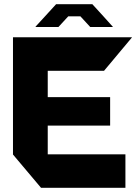

<svg xmlns="http://www.w3.org/2000/svg" viewBox="-20 -897 650 917"><path d="M176 0 42 -159V-160H579V0ZM42 -160V-719H208V-160ZM208 -297V-433H506V-297ZM208 -559V-719H610V-718L477 -559ZM195 -819 248 -877H421L474 -819ZM150 -768V-770L195 -819H306L259 -768ZM411 -768 364 -819H474L519 -769V-768Z"/></svg>

Font: Foldit
Style: Bold
Weight: 700
Version: Version 1.003